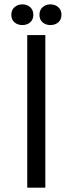

<svg xmlns="http://www.w3.org/2000/svg" viewBox="-20 -861 333 881"><path d="M32 -793Q32 -815 46.5 -828Q61 -841 83 -841Q104 -841 118.5 -828Q133 -815 133 -793Q133 -771 118.5 -758.5Q104 -746 83 -746Q61 -746 46.5 -758.5Q32 -771 32 -793ZM161 -793Q161 -815 175.5 -828Q190 -841 211 -841Q233 -841 247.5 -828Q262 -815 262 -793Q262 -771 247.5 -758.5Q233 -746 211 -746Q190 -746 175.5 -758.5Q161 -771 161 -793ZM105 -700H188V0H105Z"/></svg>

Font: PTSans
Style: Regular
Weight: 400
Designer: A.Korolkova, O.Umpeleva, V.Yefimov
Foundry: ParaType Ltd
Version: Version 2.003W OFL